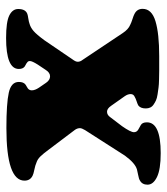

<svg xmlns="http://www.w3.org/2000/svg" viewBox="21 -558 545 627"><g transform="rotate(-90 293.5 -244.5)"><path d="M379.4 -368.7 396 -393.6Q407.7 -412.1 407.7 -419.4Q407.7 -425.8 402.3 -428.7Q400.4 -430.7 395.8 -432.9Q391.1 -435.1 389.6 -436.5Q381.8 -442.4 381.8 -455.6Q381.8 -497.1 482.9 -497.1Q535.6 -497.1 556.6 -486.6Q577.6 -476.1 577.6 -457.5Q577.6 -433.6 561.5 -427.7Q558.1 -426.3 546.9 -424.6Q535.6 -422.9 528.8 -420.4Q517.1 -417 505.9 -407.5Q494.6 -397.9 475.6 -372.1L413.1 -280.3Q405.3 -270 405.3 -263.2Q405.3 -254.9 411.6 -247.1L499 -116.2Q511.2 -97.7 525.9 -91.8Q532.2 -88.4 544.4 -84.5Q556.6 -80.6 561 -78.1Q578.1 -69.8 578.1 -51.3Q578.1 -21.5 537.8 -9.3Q497.6 2.9 423.8 2.9Q418 2.9 406.7 2.9Q386.2 2.9 376 2.9Q365.7 2.9 347.9 2.4Q330.1 2 321 0.7Q312 -0.5 299.1 -2.4Q286.1 -4.4 279.3 -7.6Q272.5 -10.7 265.6 -15.4Q258.8 -20 255.9 -26.4Q252.9 -32.7 252.9 -41Q252.9 -58.1 262.7 -65.4Q267.1 -67.9 276.6 -71Q286.1 -74.2 290 -76.7Q299.8 -80.6 299.8 -90.3Q299.8 -99.6 293 -109.4L261.7 -153.8Q252.4 -167.5 242.2 -167.5Q231.4 -167.5 224.1 -156.7L194.8 -118.2Q175.3 -90.3 175.3 -79.6Q175.3 -70.8 183.1 -65.9Q185.5 -64 191.2 -61.3Q196.8 -58.6 198.7 -57.1Q207.5 -52.2 207.5 -37.1Q207.5 7.8 106.9 7.8Q53.7 7.8 28.8 -4.4Q3.9 -16.6 3.9 -35.2Q3.9 -52.7 17.6 -60.1Q22.5 -63.5 35.9 -65.9Q49.3 -68.4 53.7 -69.8Q74.2 -75.7 98.6 -108.9L182.1 -239.3Q188.5 -250 188.5 -255.9Q188.5 -265.1 182.1 -273.4L118.7 -357.4Q105.5 -375.5 96.2 -385Q86.9 -394.5 76.2 -397.9Q67.4 -401.9 53 -404.8Q38.6 -407.7 33.2 -410.6Q17.1 -418.5 17.1 -437Q17.1 -496.1 188.5 -496.1Q269.5 -496.1 304.4 -488.3Q339.4 -480.5 339.4 -455.6Q339.4 -439.9 330.6 -433.6Q328.6 -432.1 324.2 -429.7Q319.8 -427.2 317.9 -425.8Q312 -420.9 312 -413.1Q312 -402.8 320.8 -389.6L336.9 -366.2Q345.7 -353.5 357.9 -353.5Q370.1 -353.5 379.4 -368.7Z"/></g></svg>

Font: Cooper* ExtraBold
Style: Regular
Weight: 800
Designer: Owen Earl
Foundry: indestructible type*
Version: Version 0.001